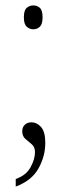

<svg xmlns="http://www.w3.org/2000/svg" viewBox="-20 -534 246 708"><path d="M103 -426Q89 -426 78.5 -435.5Q68 -445 68 -470Q68 -496 78.5 -505Q89 -514 103 -514Q117 -514 127 -505Q137 -496 137 -470Q137 -445 127 -435.5Q117 -426 103 -426ZM38 126Q76 113 92.5 83Q109 53 109 27Q109 8 97 -2Q85 -12 73.5 -22Q62 -32 62 -50Q62 -65 71.5 -74Q81 -83 96 -83Q116 -83 131.5 -65.5Q147 -48 147 -7Q147 42 122 87Q97 132 38 154Z"/></svg>

Font: Noto Serif Myanmar Condensed ExtraLight
Style: Regular
Weight: 200
Width: 3
Designer: Ben Mitchell and the Monotype Design Team
Foundry: Monotype Imaging Inc.
Version: Version 2.106; ttfautohint (v1.8.4.7-5d5b)